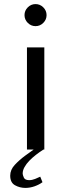

<svg xmlns="http://www.w3.org/2000/svg" viewBox="-20 -732 348 940"><path d="M112 -500V0H145L102 31Q75 51 52.5 75Q30 99 30 128Q30 162 53.5 175Q77 188 104 188Q127 188 149.5 180Q172 172 188 160L177 133Q167 138 152 144Q137 150 123 150Q102 150 96.5 137Q91 124 91 118Q91 102 100 86Q109 70 123.5 55Q138 40 156 26Q174 12 193 0H197V-500ZM100 -658Q100 -636 116 -620Q132 -604 154 -604Q176 -604 192 -620Q208 -636 208 -658Q208 -680 192 -696Q176 -712 154 -712Q132 -712 116 -696Q100 -680 100 -658Z"/></svg>

Font: Tenor Sans
Style: Regular
Weight: 400
Designer: Denis Masharov
Foundry: Denis Masharov
Version: Version 1.1